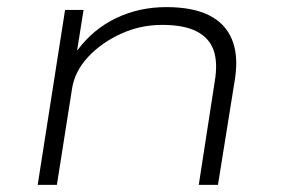

<svg xmlns="http://www.w3.org/2000/svg" viewBox="-20 -520 794 540"><path d="M86 0 163 -492H215L197 -379H198Q242 -438 306.5 -469Q371 -500 448 -500Q521 -500 567 -477.5Q613 -455 632 -410Q651 -365 641 -299L593 0H539L584 -291Q593 -345 580.5 -379.5Q568 -414 532.5 -432Q497 -450 436 -450Q374 -450 319 -424.5Q264 -399 227.5 -359.5Q191 -320 183 -273L140 0Z"/></svg>

Font: Nunito Sans 7pt Expanded ExtraLight
Style: Italic
Weight: 250
Width: 7
Italic angle: -9°
Designer: Vernon Adams
Foundry: Vernon Adams
Version: Version 3.101;gftools[0.9.27]